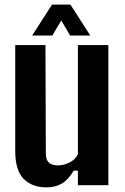

<svg xmlns="http://www.w3.org/2000/svg" viewBox="-20 -793 534 822"><path d="M179.5 9.2Q117.4 9.2 81.3 -27.2Q45.2 -63.6 45.2 -147V-600H174.6L176.2 -136.1Q176.2 -109.7 188.6 -97.4Q201 -85 228.4 -85Q254.1 -85 278.9 -98Q303.6 -110.9 313.5 -132.8V-600H443.9V0H313.5V-62.2H295.3Q273 -24 245.1 -7.4Q217.3 9.2 179.5 9.2ZM117.6 -640.9 202.7 -773.2H281.6L366.5 -640.9H280.1L242.3 -705.3L204 -640.9Z"/></svg>

Font: Big Shoulders Thin
Style: Regular
Weight: 100
Version: Version 2.002